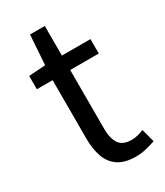

<svg xmlns="http://www.w3.org/2000/svg" viewBox="-180 -770 736 858"><g transform="rotate(-30 188.5 -341.0)"><path d="M262.5 13.4Q204.9 13.4 171 -9.3Q137.2 -32 122.8 -72.8Q108.4 -113.5 108.4 -167.7V-469H27.1V-537.6L112.7 -543.4L123 -696.2H199.2V-543.4H346.6V-469H199.2V-165.4Q199.2 -116 217.6 -88.5Q235.9 -61 283.4 -61Q298 -61 315.1 -65.4Q332.1 -69.8 344.5 -75.6L362.8 -7Q340.2 0.6 314.2 7Q288.2 13.4 262.5 13.4Z"/></g></svg>

Font: Noto Sans KR Thin
Style: Regular
Weight: 100
Designer: Ryoko NISHIZUKA 西塚涼子 (kana, bopomofo & ideographs); Paul D. Hunt (Latin, Greek & Cyrillic); Sandoll Communications 산돌커뮤니
Foundry: Adobe
Version: Version 2.004-H2;hotconv 1.0.118;makeotfexe 2.5.65603